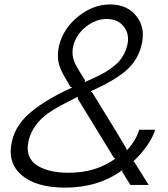

<svg xmlns="http://www.w3.org/2000/svg" viewBox="-20 -838 763 870"><path d="M502.9 -119.1 496.1 -123 332 -391.1 333 -399.9Q271 -368.7 258.8 -361.8Q214.8 -337.4 195.8 -323.2Q127.4 -272.5 109.9 -202.1Q100.6 -164.1 110.4 -135.5Q120.1 -106.9 146.2 -89.6Q172.4 -72.3 209 -63.7Q245.6 -55.2 292 -55.2Q413.6 -55.2 502.9 -119.1ZM556.2 -630.9Q568.8 -681.2 541.7 -716.6Q514.6 -752 463.9 -752Q413.6 -752 369.1 -716.6Q324.7 -681.2 312 -629.9Q301.8 -587.9 321.8 -546.9Q326.7 -537.1 337.6 -518.8Q348.6 -500.5 356.9 -487.3L365.2 -474.1L363.8 -465.8Q389.2 -477.1 403.3 -483.6Q417.5 -490.2 438.7 -501.2Q460 -512.2 472.4 -520.8Q484.9 -529.3 500.5 -542Q516.1 -554.7 525.4 -567.1Q534.7 -579.6 543.2 -595.9Q551.8 -612.3 556.2 -630.9ZM587.9 -105 653.8 0H570.8L534.2 -59.1V-66.9Q425.3 12.2 275.9 12.2Q143.1 12.2 76.9 -45.4Q10.7 -103 35.2 -202.1Q52.7 -274.9 122.8 -332.5Q192.9 -390.1 308.1 -441.9L298.8 -444.8Q272.9 -488.8 266.1 -502Q252.4 -527.8 249 -541Q236.3 -582.5 248 -632.8Q267.6 -710 335 -763.9Q402.3 -817.9 479 -817.9Q557.1 -817.9 598.9 -763.9Q640.6 -710 621.1 -632.8Q604 -563 549.6 -516.8Q495.1 -470.7 390.1 -423.8L397.9 -418.9Q535.2 -196.3 553.2 -164.1L554.2 -155.8Q596.7 -202.1 610.8 -250H683.1Q673.8 -217.8 646.5 -178.2Q619.1 -138.7 584 -106.9Z"/></svg>

Font: Sinkin Sans 300 Light Italic
Style: Regular
Weight: 300
Italic angle: -112°
Designer: Keith Bates
Foundry: K-Type
Version: Sinkin Sans (version 1.0)  by Keith Bates   •   © 2014   www